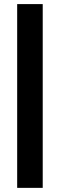

<svg xmlns="http://www.w3.org/2000/svg" viewBox="-20 -908 290 928"><path d="M63 -888.2H186.5V0H63Z"/></svg>

Font: Fjalla One
Style: Regular
Weight: 400
Designer: Irina Smirnova, Eben Sorkin
Foundry: Sorkin Type
Version: Version 1.002; ttfautohint (v1.8.4.7-5d5b);gftools[0.9.25]